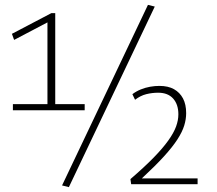

<svg xmlns="http://www.w3.org/2000/svg" viewBox="-20 -758 891 789"><path d="M33 -305V-330H175V-666L38 -594L29 -619L191 -704H207V-330H328V-305ZM263 11 235 4 588 -738 616 -731ZM519 -1 516 -22Q574 -72 611.5 -110.5Q649 -149 671.5 -180.5Q694 -212 703.5 -238Q713 -264 713 -288Q713 -329 691.5 -353Q670 -377 630 -377Q605 -377 581 -371Q557 -365 535 -348L524 -371Q540 -383 558.5 -390.5Q577 -398 596.5 -401.5Q616 -405 635 -405Q671 -405 695 -391.5Q719 -378 732 -353.5Q745 -329 745 -293Q745 -268 737 -242Q729 -216 709 -185Q689 -154 653.5 -115Q618 -76 563 -25H792V-1Z"/></svg>

Font: Georama ExtraCondensed Thin ExtraLight
Style: Regular
Weight: 250
Version: Version 1.001